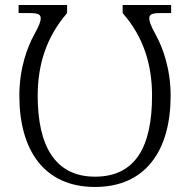

<svg xmlns="http://www.w3.org/2000/svg" viewBox="-20 -734 757 764"><path d="M358 10C560 10 659 -136 659 -353C659 -463 626 -548 600 -595C580 -631 574 -649 574 -661C574 -676 583 -682 619 -682H661V-714H468V-682C553 -585 585 -474 585 -353C585 -153 521 -31 358 -31C199 -31 130 -154 130 -353C130 -474 163 -585 247 -682V-714H54V-682H97C133 -682 142 -676 142 -661C142 -649 136 -632 116 -596C89 -547 57 -463 57 -353C57 -136 156 10 358 10Z"/></svg>

Font: Noto Serif Light
Style: Regular
Weight: 300
Designer: Monotype Design Team
Foundry: Monotype Imaging Inc.
Version: Version 2.013